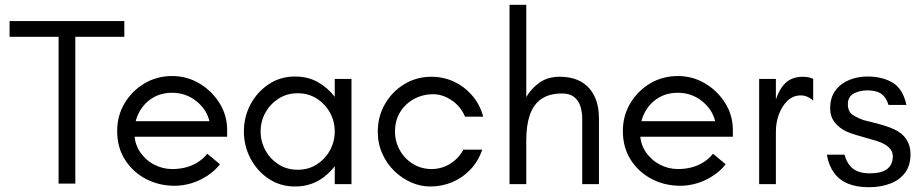

<svg xmlns="http://www.w3.org/2000/svg" viewBox="-20 -770 3853 803"><path d="M225 -2V-616H20V-682H500V-616H295V-2Z M711 7Q645 7 590.5 -21.5Q536 -50 503 -101.5Q470 -153 470 -222Q470 -286 501 -338Q532 -390 584 -421Q636 -452 700 -452Q762 -452 814 -421Q866 -390 898 -339Q930 -288 930 -226V-198H514V-263H856Q844 -313 800.5 -347.5Q757 -382 700 -382Q653 -382 617.5 -360Q582 -338 562 -300.5Q542 -263 542 -216Q542 -170 565 -135.5Q588 -101 624 -82Q660 -63 700 -63Q731 -63 757.5 -70Q784 -77 806.5 -91Q829 -105 847 -127L900 -83Q878 -55 846.5 -34.5Q815 -14 780 -3.5Q745 7 711 7Z M1214 10Q1152 10 1103.5 -22.5Q1055 -55 1027.5 -107.5Q1000 -160 1000 -220Q1000 -281 1027.5 -333Q1055 -385 1103.5 -417.5Q1152 -450 1214 -450Q1268 -450 1309.5 -426.5Q1351 -403 1380 -365V-440H1450V0H1380V-75Q1361 -50 1336 -30.5Q1311 -11 1280.5 -0.5Q1250 10 1214 10ZM1225 -60Q1270 -60 1305 -82.5Q1340 -105 1360 -141.5Q1380 -178 1380 -220Q1380 -263 1360 -299Q1340 -335 1305 -357.5Q1270 -380 1225 -380Q1180 -380 1145 -357.5Q1110 -335 1090 -299Q1070 -263 1070 -220Q1070 -178 1090 -141.5Q1110 -105 1145 -82.5Q1180 -60 1225 -60Z M1779 10Q1739 10 1700 -7Q1661 -24 1629.5 -54.5Q1598 -85 1579 -127Q1560 -169 1560 -220Q1560 -283 1590 -335Q1620 -387 1671 -418Q1722 -449 1785 -449Q1834 -449 1877.5 -429Q1921 -409 1954 -371.5Q1987 -334 2001 -282H1925Q1907 -325 1869 -350.5Q1831 -376 1792 -376Q1749 -376 1712.5 -356.5Q1676 -337 1654 -302Q1632 -267 1632 -220Q1632 -178 1652 -142Q1672 -106 1707 -84.5Q1742 -63 1785 -63Q1827 -63 1862.5 -85Q1898 -107 1918 -144H1997Q1980 -95 1947 -60.5Q1914 -26 1871 -8Q1828 10 1779 10Z M2111 0V-750H2181V-364Q2202 -400 2236.5 -424.5Q2271 -449 2320 -449Q2375 -449 2411.5 -427.5Q2448 -406 2466.5 -367Q2485 -328 2485 -275V0H2415V-275Q2415 -301 2407.5 -325Q2400 -349 2381.5 -364Q2363 -379 2331 -379Q2277 -379 2244 -356Q2211 -333 2196 -289.5Q2181 -246 2181 -184V0Z M2826 7Q2760 7 2705.5 -21.5Q2651 -50 2618 -101.5Q2585 -153 2585 -222Q2585 -286 2616 -338Q2647 -390 2699 -421Q2751 -452 2815 -452Q2877 -452 2929 -421Q2981 -390 3013 -339Q3045 -288 3045 -226V-198H2629V-263H2971Q2959 -313 2915.5 -347.5Q2872 -382 2815 -382Q2768 -382 2732.5 -360Q2697 -338 2677 -300.5Q2657 -263 2657 -216Q2657 -170 2680 -135.5Q2703 -101 2739 -82Q2775 -63 2815 -63Q2846 -63 2872.5 -70Q2899 -77 2921.5 -91Q2944 -105 2962 -127L3015 -83Q2993 -55 2961.5 -34.5Q2930 -14 2895 -3.5Q2860 7 2826 7Z M3155 0V-440H3225V-354Q3238 -391 3254.5 -411.5Q3271 -432 3292 -440.5Q3313 -449 3337 -449Q3348 -449 3359.5 -447Q3371 -445 3381 -440V-349Q3369 -360 3356 -365.5Q3343 -371 3329 -371Q3297 -371 3273.5 -348.5Q3250 -326 3237.5 -291.5Q3225 -257 3225 -220V0Z M3614 13Q3563 13 3526.5 -2Q3490 -17 3468 -47.5Q3446 -78 3438 -123H3512Q3520 -94 3535 -76.5Q3550 -59 3571 -52Q3592 -45 3618 -45Q3666 -45 3690 -63Q3714 -81 3714 -117Q3714 -138 3697 -154Q3680 -170 3645 -181Q3630 -186 3607.5 -192Q3585 -198 3562 -205Q3539 -212 3520 -220Q3489 -235 3470.5 -259Q3452 -283 3452 -317Q3452 -362 3474 -391.5Q3496 -421 3531.5 -435.5Q3567 -450 3608 -450Q3670 -450 3713 -424.5Q3756 -399 3771 -331H3696Q3689 -354 3677 -367.5Q3665 -381 3647.5 -386.5Q3630 -392 3606 -392Q3576 -392 3551 -379Q3526 -366 3526 -334Q3526 -302 3548 -288.5Q3570 -275 3594 -267Q3606 -264 3628.5 -258.5Q3651 -253 3676 -245.5Q3701 -238 3720 -229Q3754 -213 3771 -187Q3788 -161 3788 -126Q3788 -77 3764.5 -46.5Q3741 -16 3701.5 -1.5Q3662 13 3614 13Z"/></svg>

Font: Teachers
Style: Regular
Weight: 400
Designer: Alfredo Marco Pradil, Chank Diesel
Version: Version 1.001